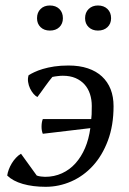

<svg xmlns="http://www.w3.org/2000/svg" viewBox="-20 -684 481 714"><path d="M147.5 -26.4Q181.6 -26.4 210.4 -39.6Q239.3 -52.7 260.7 -76.7Q282.2 -100.6 296.4 -133.8Q310.5 -167 315.9 -207.5L139.2 -186.5Q134.3 -197.8 134.5 -214.1Q134.8 -230.5 139.2 -241.2H319.3Q320.3 -248.5 320.8 -258.8Q321.3 -269 321.3 -290Q321.3 -313.5 314.7 -334Q308.1 -354.5 294.7 -369.6Q281.2 -384.8 261 -393.6Q240.7 -402.3 213.9 -402.3Q210.4 -402.3 205.6 -402.1Q200.7 -401.9 195.3 -401.1Q189.9 -400.4 184.6 -399.7Q179.2 -398.9 174.8 -397.9Q168.9 -391.1 161.9 -381.8Q154.8 -372.6 147.5 -362.3Q140.1 -352.1 132.8 -341.8Q125.5 -331.5 119.1 -323.2Q111.8 -326.7 104.5 -335.2Q97.2 -343.8 91.8 -355Q86.4 -366.2 84.5 -379.2Q82.5 -392.1 86.4 -404.3Q94.2 -409.2 107.4 -415.5Q120.6 -421.9 139.2 -427.5Q157.7 -433.1 181.6 -436.8Q205.6 -440.4 234.9 -440.4Q275.4 -440.4 306.6 -429.9Q337.9 -419.4 359.1 -399.7Q380.4 -379.9 391.4 -352.1Q402.3 -324.2 402.3 -289.1Q402.3 -217.3 381.3 -161.4Q360.4 -105.5 325.4 -67.4Q290.5 -29.3 244.9 -9.3Q199.2 10.7 149.9 10.7Q102.1 10.7 64.9 0Q27.8 -10.7 6.8 -31.2Q8.3 -42 12.7 -53.7Q17.1 -65.4 23.7 -76.4Q30.3 -87.4 39.1 -96.9Q47.9 -106.4 58.1 -112.3L116.7 -31.2Q123 -28.8 132.3 -27.6Q141.6 -26.4 147.5 -26.4ZM117.7 -616.2Q117.7 -637.7 130.9 -650.6Q144 -663.6 165.5 -663.6Q187.5 -663.6 200.7 -650.6Q213.9 -637.7 213.9 -616.2Q213.9 -595.7 200.7 -583Q187.5 -570.3 165.5 -570.3Q144 -570.3 130.9 -583Q117.7 -595.7 117.7 -616.2ZM296.4 -616.2Q296.4 -637.7 309.8 -650.6Q323.2 -663.6 344.2 -663.6Q366.2 -663.6 379.6 -650.6Q393.1 -637.7 393.1 -616.2Q393.1 -595.7 379.6 -583Q366.2 -570.3 344.2 -570.3Q323.2 -570.3 309.8 -583Q296.4 -595.7 296.4 -616.2Z"/></svg>

Font: PT Astra Serif
Style: Italic
Weight: 400
Italic angle: -16°
Designer: A.Korolkova, I. Chaeva
Foundry: ParaType Ltd
Version: Version 1.001